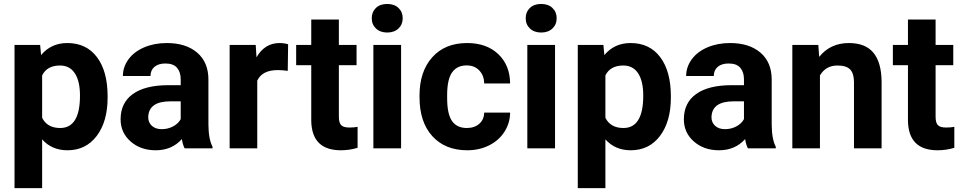

<svg xmlns="http://www.w3.org/2000/svg" viewBox="-20 -758 4915 981"><path d="M529.8 -259.3Q529.8 -137.2 474.4 -63.7Q418.9 9.8 324.7 9.8Q244.6 9.8 195.3 -45.9V203.1H54.2V-528.3H185.1L189.9 -476.6Q241.2 -538.1 323.7 -538.1Q421.4 -538.1 475.6 -465.8Q529.8 -393.6 529.8 -266.6ZM388.7 -269.5Q388.7 -343.3 362.5 -383.3Q336.4 -423.3 286.6 -423.3Q220.2 -423.3 195.3 -372.6V-156.2Q221.2 -104 287.6 -104Q388.7 -104 388.7 -269.5Z M923.3 0Q913.6 -19 909.2 -47.4Q857.9 9.8 775.9 9.8Q698.2 9.8 647.2 -35.2Q596.2 -80.1 596.2 -148.4Q596.2 -232.4 658.4 -277.3Q720.7 -322.3 838.4 -322.8H903.3V-353Q903.3 -389.6 884.5 -411.6Q865.7 -433.6 825.2 -433.6Q789.6 -433.6 769.3 -416.5Q749 -399.4 749 -369.6H607.9Q607.9 -415.5 636.2 -454.6Q664.6 -493.7 716.3 -515.9Q768.1 -538.1 832.5 -538.1Q930.2 -538.1 987.5 -489Q1044.9 -439.9 1044.9 -351.1V-122.1Q1045.4 -46.9 1065.9 -8.3V0ZM806.6 -98.1Q837.9 -98.1 864.3 -112.1Q890.6 -126 903.3 -149.4V-240.2H850.6Q744.6 -240.2 737.8 -167L737.3 -158.7Q737.3 -132.3 755.9 -115.2Q774.4 -98.1 806.6 -98.1Z M1450.2 -396Q1421.4 -399.9 1399.4 -399.9Q1319.3 -399.9 1294.4 -345.7V0H1153.3V-528.3H1286.6L1290.5 -465.3Q1333 -538.1 1408.2 -538.1Q1431.6 -538.1 1452.1 -531.7Z M1711.4 -658.2V-528.3H1801.8V-424.8H1711.4V-161.1Q1711.4 -131.8 1722.7 -119.1Q1733.9 -106.4 1765.6 -106.4Q1789.1 -106.4 1807.1 -109.9V-2.9Q1765.6 9.8 1721.7 9.8Q1573.2 9.8 1570.3 -140.1V-424.8H1493.2V-528.3H1570.3V-658.2Z M2029.3 0H1887.7V-528.3H2029.3ZM1879.4 -665Q1879.4 -696.8 1900.6 -717.3Q1921.9 -737.8 1958.5 -737.8Q1994.6 -737.8 2016.1 -717.3Q2037.6 -696.8 2037.6 -665Q2037.6 -632.8 2015.9 -612.3Q1994.1 -591.8 1958.5 -591.8Q1922.9 -591.8 1901.1 -612.3Q1879.4 -632.8 1879.4 -665Z M2365.2 -104Q2404.3 -104 2428.7 -125.5Q2453.1 -147 2454.1 -182.6H2586.4Q2585.9 -128.9 2557.1 -84.2Q2528.3 -39.6 2478.3 -14.9Q2428.2 9.8 2367.7 9.8Q2254.4 9.8 2189 -62.3Q2123.5 -134.3 2123.5 -261.2V-270.5Q2123.5 -392.6 2188.5 -465.3Q2253.4 -538.1 2366.7 -538.1Q2465.8 -538.1 2525.6 -481.7Q2585.4 -425.3 2586.4 -331.5H2454.1Q2453.1 -372.6 2428.7 -398.2Q2404.3 -423.8 2364.3 -423.8Q2314.9 -423.8 2289.8 -387.9Q2264.6 -352.1 2264.6 -271.5V-256.8Q2264.6 -175.3 2289.6 -139.6Q2314.5 -104 2365.2 -104Z M2815.9 0H2674.3V-528.3H2815.9ZM2666 -665Q2666 -696.8 2687.3 -717.3Q2708.5 -737.8 2745.1 -737.8Q2781.2 -737.8 2802.7 -717.3Q2824.2 -696.8 2824.2 -665Q2824.2 -632.8 2802.5 -612.3Q2780.8 -591.8 2745.1 -591.8Q2709.5 -591.8 2687.7 -612.3Q2666 -632.8 2666 -665Z M3407.7 -259.3Q3407.7 -137.2 3352.3 -63.7Q3296.9 9.8 3202.6 9.8Q3122.6 9.8 3073.2 -45.9V203.1H2932.1V-528.3H3063L3067.9 -476.6Q3119.1 -538.1 3201.7 -538.1Q3299.3 -538.1 3353.5 -465.8Q3407.7 -393.6 3407.7 -266.6ZM3266.6 -269.5Q3266.6 -343.3 3240.5 -383.3Q3214.4 -423.3 3164.6 -423.3Q3098.1 -423.3 3073.2 -372.6V-156.2Q3099.1 -104 3165.5 -104Q3266.6 -104 3266.6 -269.5Z M3801.3 0Q3791.5 -19 3787.1 -47.4Q3735.8 9.8 3653.8 9.8Q3576.2 9.8 3525.1 -35.2Q3474.1 -80.1 3474.1 -148.4Q3474.1 -232.4 3536.4 -277.3Q3598.6 -322.3 3716.3 -322.8H3781.2V-353Q3781.2 -389.6 3762.5 -411.6Q3743.7 -433.6 3703.1 -433.6Q3667.5 -433.6 3647.2 -416.5Q3627 -399.4 3627 -369.6H3485.8Q3485.8 -415.5 3514.2 -454.6Q3542.5 -493.7 3594.2 -515.9Q3646 -538.1 3710.4 -538.1Q3808.1 -538.1 3865.5 -489Q3922.9 -439.9 3922.9 -351.1V-122.1Q3923.3 -46.9 3943.8 -8.3V0ZM3684.6 -98.1Q3715.8 -98.1 3742.2 -112.1Q3768.6 -126 3781.2 -149.4V-240.2H3728.5Q3622.6 -240.2 3615.7 -167L3615.2 -158.7Q3615.2 -132.3 3633.8 -115.2Q3652.3 -98.1 3684.6 -98.1Z M4161.1 -528.3 4165.5 -467.3Q4222.2 -538.1 4317.4 -538.1Q4401.4 -538.1 4442.4 -488.8Q4483.4 -439.5 4484.4 -341.3V0H4343.3V-337.9Q4343.3 -382.8 4323.7 -403.1Q4304.2 -423.3 4258.8 -423.3Q4199.2 -423.3 4169.4 -372.6V0H4028.3V-528.3Z M4760.3 -658.2V-528.3H4850.6V-424.8H4760.3V-161.1Q4760.3 -131.8 4771.5 -119.1Q4782.7 -106.4 4814.5 -106.4Q4837.9 -106.4 4856 -109.9V-2.9Q4814.5 9.8 4770.5 9.8Q4622.1 9.8 4619.1 -140.1V-424.8H4542V-528.3H4619.1V-658.2Z"/></svg>

Font: RobotoDraft
Style: Bold
Weight: 700
Version: Version 2.001150; 2014